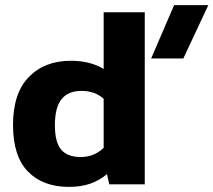

<svg xmlns="http://www.w3.org/2000/svg" viewBox="-20 -722 836 752"><path d="M662 -702H796L698 -493H572ZM31 -233Q31 -357 93 -420.5Q155 -484 257 -484Q333 -484 386 -452V-674H547V0H408L399 -40Q369 -15 333 -2.5Q297 10 250 10Q148 10 89.5 -50Q31 -110 31 -233ZM386 -143V-335Q352 -366 299 -366Q247 -366 221 -333.5Q195 -301 195 -232Q195 -165 219.5 -136Q244 -107 296 -107Q349 -107 386 -143Z"/></svg>

Font: Kanit SemiBold
Style: Regular
Weight: 600
Designer: Katatrad Team
Foundry: CadsonDemak
Version: Version 1.030